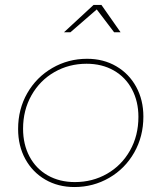

<svg xmlns="http://www.w3.org/2000/svg" viewBox="-20 -754 651 774"><path d="M558 -284Q558 -204 521 -139Q484 -74 420 -37Q356 0 280 0Q214 0 162.5 -30Q111 -60 82 -113Q53 -166 53 -234Q53 -314 90 -378.5Q127 -443 191 -480Q255 -517 331 -517Q397 -517 448.5 -487Q500 -457 529 -404Q558 -351 558 -284ZM73 -235Q73 -172 99 -123Q125 -74 172.5 -47Q220 -20 282 -20Q353 -20 411.5 -53.5Q470 -87 504 -147Q538 -207 538 -283Q538 -345 512 -394Q486 -443 438.5 -470Q391 -497 329 -497Q258 -497 199.5 -463.5Q141 -430 107 -370Q73 -310 73 -235ZM466 -624H440L370 -716L264 -624H238L357 -734H389Z"/></svg>

Font: Gontserrat Thin
Style: Italic
Weight: 250
Italic angle: -11.3°
Designer: Julieta Ulanovsky
Foundry: Julieta Ulanovsky
Version: Version 6.001